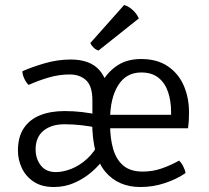

<svg xmlns="http://www.w3.org/2000/svg" viewBox="-20 -739 838 771"><path d="M52 -134Q52 -189 75.5 -224.2Q99 -259.5 141 -276.2Q183 -293 239 -293Q276 -293 309.5 -289Q343 -285 375 -278V-225Q343.5 -232 308.5 -236Q273.5 -240 239 -240Q186 -240 154.5 -214Q123 -188 123 -139Q123 -101.5 143.8 -74.8Q164.5 -48 204 -48Q233 -48 266 -60.8Q299 -73.5 329.5 -101Q360 -128.5 381 -173L396 -100Q378 -74.5 348.5 -48.8Q319 -23 280.2 -5.5Q241.5 12 196 12Q147.5 12 115.5 -9.2Q83.5 -30.5 67.8 -64Q52 -97.5 52 -134ZM351 -248V-336Q351 -393 326 -416.5Q301 -440 259 -440Q218 -440 176.5 -428Q135 -416 95 -398Q85.5 -406.5 77.8 -422.8Q70 -439 70 -453Q107 -469.5 159.2 -484.8Q211.5 -500 264 -500Q343 -500 380.5 -455.8Q418 -411.5 418 -331V-248ZM390 -224V-278H667V-290Q667 -332.5 655.2 -368.5Q643.5 -404.5 617 -426.2Q590.5 -448 547 -448Q486.5 -448 454.2 -396Q422 -344 422 -257V-240Q422 -184.5 434.2 -141.5Q446.5 -98.5 475 -74.2Q503.5 -50 553 -50Q593.5 -50 629.8 -62.8Q666 -75.5 699 -94Q709 -85 716.2 -70.2Q723.5 -55.5 725 -44Q690.5 -20 642.8 -4Q595 12 544 12Q455 12 403.2 -49Q351.5 -110 350 -248Q349.5 -287.5 359.5 -331.5Q369.5 -375.5 392.5 -414.2Q415.5 -453 453.5 -477.5Q491.5 -502 547 -502Q611 -502 653.8 -473Q696.5 -444 717.8 -395.5Q739 -347 739 -288Q739 -270 738.2 -256Q737.5 -242 735 -224ZM478.5 -719Q498 -713 514 -697.8Q530 -682.5 537.5 -665L375.5 -536Q365 -539 356 -547.8Q347 -556.5 342.5 -566Z"/></svg>

Font: Signika Negative Light Light
Style: Regular
Weight: 300
Version: Version 2.001